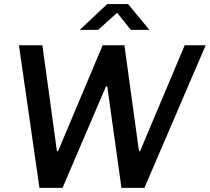

<svg xmlns="http://www.w3.org/2000/svg" viewBox="-20 -904 1010 924"><path d="M169.8 0 71.2 -686H184L254 -176.8H259.5L474 -686H578.8L648.8 -176.8H654.2L868.8 -686H969.8L675 0H564.5L496.2 -488H490L281 0ZM363.8 -760.2 496 -884.5H596.2L699 -760.2H609.8L530.2 -859.2H562L452.2 -760.2Z"/></svg>

Font: Chivo Medium
Style: Italic
Weight: 500
Italic angle: -8.05°
Designer: Hector Gatti
Foundry: Omnibus-Type
Version: Version 2.002